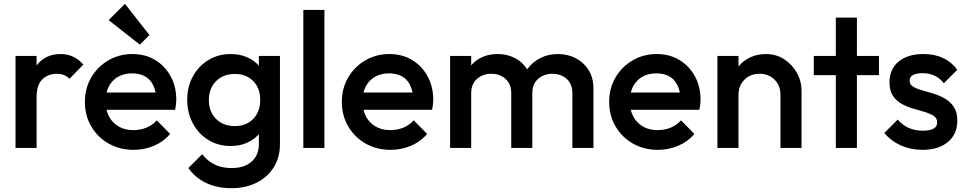

<svg xmlns="http://www.w3.org/2000/svg" viewBox="-20 -772 5046 1002"><path d="M61 0V-480H171V-430Q191 -458 222.5 -474Q254 -490 296 -490Q367 -490 415 -435L343 -361Q317 -387 277 -387Q231 -387 201 -358Q171 -329 171 -267V0Z M677 10Q605 10 547.5 -22.5Q490 -55 456.5 -112Q423 -169 423 -240Q423 -311 456 -367.5Q489 -424 545.5 -457Q602 -490 671 -490Q738 -490 789.5 -459Q841 -428 870.5 -374Q900 -320 900 -251Q900 -229 894 -199H536Q548 -150 585 -121.5Q622 -93 676 -93Q713 -93 744.5 -106Q776 -119 798 -144L868 -73Q833 -32 783 -11Q733 10 677 10ZM669 -389Q618 -389 583 -362.5Q548 -336 536 -289H792Q771 -389 669 -389ZM710 -539 547 -667 632 -752 760 -589Z M1183 -10Q1119 -10 1067.5 -41.5Q1016 -73 986.5 -128Q957 -183 957 -251Q957 -319 986.5 -373Q1016 -427 1067.5 -458.5Q1119 -490 1183 -490Q1230 -490 1268 -474Q1306 -458 1331 -429V-480H1441V-20Q1441 49 1409 100.5Q1377 152 1320 181Q1263 210 1188 210Q1112 210 1055 182.5Q998 155 963 105L1035 33Q1064 69 1101 87Q1138 105 1190 105Q1255 105 1293 71.5Q1331 38 1331 -20V-72Q1306 -43 1268 -26.5Q1230 -10 1183 -10ZM1205 -114Q1265 -114 1301.5 -151.5Q1338 -189 1338 -250Q1338 -312 1301.5 -349Q1265 -386 1205 -386Q1145 -386 1107.5 -348.5Q1070 -311 1070 -250Q1070 -189 1107.5 -151.5Q1145 -114 1205 -114Z M1563 0V-720H1673V0Z M2018 10Q1946 10 1888.5 -22.5Q1831 -55 1797.5 -112Q1764 -169 1764 -240Q1764 -311 1797 -367.5Q1830 -424 1886.5 -457Q1943 -490 2012 -490Q2079 -490 2130.5 -459Q2182 -428 2211.5 -374Q2241 -320 2241 -251Q2241 -229 2235 -199H1877Q1889 -150 1926 -121.5Q1963 -93 2017 -93Q2054 -93 2085.5 -106Q2117 -119 2139 -144L2209 -73Q2174 -32 2124 -11Q2074 10 2018 10ZM2010 -389Q1959 -389 1924 -362.5Q1889 -336 1877 -289H2133Q2112 -389 2010 -389Z M2329 0V-480H2439V-431Q2491 -490 2577 -490Q2627 -490 2667.5 -469Q2708 -448 2731 -410Q2758 -448 2799.5 -469Q2841 -490 2891 -490Q2943 -490 2985 -468Q3027 -446 3052 -406Q3077 -366 3077 -310V0H2967V-286Q2967 -334 2937 -360.5Q2907 -387 2863 -387Q2819 -387 2788.5 -360.5Q2758 -334 2758 -286V0H2648V-286Q2648 -334 2618 -360.5Q2588 -387 2544 -387Q2500 -387 2469.5 -360.5Q2439 -334 2439 -286V0Z M3413 10Q3341 10 3283.5 -22.5Q3226 -55 3192.5 -112Q3159 -169 3159 -240Q3159 -311 3192 -367.5Q3225 -424 3281.5 -457Q3338 -490 3407 -490Q3474 -490 3525.5 -459Q3577 -428 3606.5 -374Q3636 -320 3636 -251Q3636 -229 3630 -199H3272Q3284 -150 3321 -121.5Q3358 -93 3412 -93Q3449 -93 3480.5 -106Q3512 -119 3534 -144L3604 -73Q3569 -32 3519 -11Q3469 10 3413 10ZM3405 -389Q3354 -389 3319 -362.5Q3284 -336 3272 -289H3528Q3507 -389 3405 -389Z M3724 0V-480H3834V-425Q3859 -456 3896 -473Q3933 -490 3977 -490Q4031 -490 4073 -462.5Q4115 -435 4139 -391.5Q4163 -348 4163 -301V0H4053V-277Q4053 -325 4022.5 -356Q3992 -387 3944 -387Q3896 -387 3865 -356Q3834 -325 3834 -277V0Z M4342 0V-380H4227V-480H4342V-680H4452V-480H4567V-380H4452V0Z M4794 10Q4733 10 4681.5 -13Q4630 -36 4595 -78L4665 -148Q4714 -90 4796 -90Q4871 -90 4871 -133Q4871 -155 4853 -167Q4835 -179 4806.5 -187.5Q4778 -196 4746.5 -205Q4715 -214 4686.5 -229.5Q4658 -245 4640 -272Q4622 -299 4622 -342Q4622 -411 4669.5 -450.5Q4717 -490 4799 -490Q4915 -490 4976 -408L4906 -338Q4864 -390 4796 -390Q4727 -390 4727 -351Q4727 -331 4745 -320Q4763 -309 4791.5 -301Q4820 -293 4851.5 -283.5Q4883 -274 4911.5 -257.5Q4940 -241 4958 -213.5Q4976 -186 4976 -142Q4976 -72 4927 -31Q4878 10 4794 10Z"/></svg>

Font: Outfit Medium
Style: Regular
Weight: 500
Designer: Rodrigo Fuenzalida
Foundry: fragTYPE
Version: Version 1.100; ttfautohint (v1.8.4.7-5d5b);gftools[0.9.27]